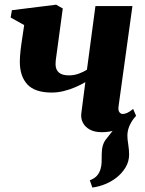

<svg xmlns="http://www.w3.org/2000/svg" viewBox="-20 -566 634 838"><path d="M383 252.5 372 221Q393.5 212.5 404 200Q414.5 187.5 419 171Q423 158 423.5 141.5Q424 125 424 106.5Q424 65 443 41.5Q462 18 478 -3L564.5 -49.5Q551 -32 543.5 -13Q536 6 536 26.5Q536 42 539.8 64.8Q543.5 87.5 543.5 109Q543.5 138.5 528.5 163.8Q513.5 189 490 208Q467.5 226 439.5 237.5Q411.5 249 383 252.5ZM254 -529 224 -307.5Q223.5 -305 223.2 -300.8Q223 -296.5 222.8 -292.5Q222.5 -288.5 222.5 -284.5Q223 -261 237.5 -249Q252 -237 281 -237Q304 -237 325.2 -245Q346.5 -253 359.5 -262L396.5 -539.5H558L497.5 -102.5Q495 -84.5 501 -76.5Q507 -68.5 516 -68.5Q524 -68.5 535 -73.2Q546 -78 561 -90.5L574 -60.5Q563.5 -46.5 542.2 -29.8Q521 -13 491.2 -1Q461.5 11 424.5 11Q392 11 371 -1Q350 -13 341 -32Q332 -51 335 -72L352.5 -207.5Q333 -196 308.8 -185.5Q284.5 -175 258 -168.5Q231.5 -162 206.5 -162Q132.5 -162 99.5 -197.5Q66.5 -233 66.5 -297Q66.5 -308.5 67.5 -322.2Q68.5 -336 70.2 -350.8Q72 -365.5 74 -379L85.5 -456.5L26.5 -489.5L32 -521.5L225 -545.5Z"/></svg>

Font: Merriweather 72pt Black
Style: Italic
Weight: 900
Italic angle: -7.8°
Version: Version 2.101